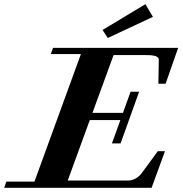

<svg xmlns="http://www.w3.org/2000/svg" viewBox="-71 -890 865 910"><path d="M439.9 -710 415 -748 618.2 -870.1 653.8 -810.1ZM-51.3 0 -41 -29.3H92.3L312.5 -633.8H169.9L180.2 -663.1H773.4L713.9 -493.2H679.7L681.6 -606.4Q682.1 -618.2 667.7 -623.5Q653.3 -628.9 621.1 -628.9H467.3L367.2 -355H511.7L547.9 -455.1H588.4L500.5 -210.4H459.5L499.5 -320.8H354.5L250 -34.2H532.7Q574.7 -34.2 602.1 -71.3L676.8 -173.3H710.9L647.5 0Z"/></svg>

Font: Elstob ExtraBold
Style: Italic
Weight: 800
Italic angle: -20°
Designer: Peter S. Baker
Version: Version 1.015